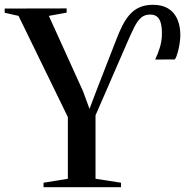

<svg xmlns="http://www.w3.org/2000/svg" viewBox="-36 -778 792 798"><path d="M145 0V-18.5L246 -35V-291.5L41 -712L-16.5 -725V-742.5L241 -743V-725.5L167 -712L309 -399L336 -325.5L362.5 -395.5L448.5 -616.5Q460 -646.5 473.2 -672.5Q486.5 -698.5 503.5 -717.8Q520.5 -737 544 -747.5Q567.5 -758 599.5 -758Q630 -758 651.5 -748.5Q673 -739 686.8 -721.8Q700.5 -704.5 707 -681.5Q713.5 -658.5 713.5 -631.5Q713.5 -617.5 710.8 -598.8Q708 -580 703.2 -561.8Q698.5 -543.5 691 -531L609 -530.5Q620.5 -554.5 628.8 -582Q637 -609.5 637 -638.5Q637 -666.5 631.8 -684Q626.5 -701.5 615.8 -709.5Q605 -717.5 587.5 -717.5Q565 -717.5 550 -704.2Q535 -691 521.8 -664.5Q508.5 -638 491.5 -598.5L361 -298.5V-35L467 -18.5V0Z"/></svg>

Font: Merriweather 144pt Medium
Style: Regular
Weight: 500
Version: Version 2.100